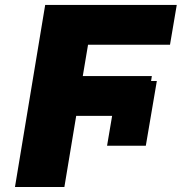

<svg xmlns="http://www.w3.org/2000/svg" viewBox="-20 -747 742 767"><path d="M606.5 -423.3 562.5 -164.8H407.7L427.9 -284.1H284.4L237.2 0H39.8L160.5 -727.3H686.1L659.1 -568.2H331.7L310.7 -443.2H586.6L583.5 -423.3Z"/></svg>

Font: Inter P Black
Style: Italic
Weight: 900
Italic angle: -9.40001°
Designer: Rasmus Andersson
Foundry: rsms
Version: Version 3.018;git-588b23468